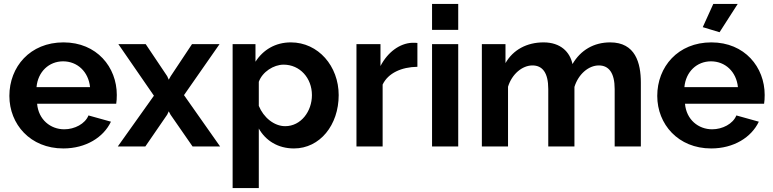

<svg xmlns="http://www.w3.org/2000/svg" viewBox="-20 -750 3956 983"><path d="M304 10C420 10 510 -47 548 -127L433 -159C416 -116 362 -88 309 -88C239 -88 177 -137 170 -219H575C577 -230 578 -247 578 -264C578 -406 476 -533 305 -533C134 -533 28 -408 28 -259C28 -114 135 10 304 10ZM167 -304C174 -383 231 -436 303 -436C376 -436 433 -383 441 -304Z M726 -524H586L768 -260L583 0H724L836 -163L844 -180L853 -163L966 0H1107L922 -263L1104 -524H963L854 -360L844 -342L836 -360Z M1305 -92C1340 -30 1403 10 1485 10C1618 10 1714 -110 1714 -263C1714 -411 1610 -533 1469 -533C1390 -533 1327 -495 1288 -434V-524H1171V213H1305ZM1577 -263C1577 -180 1521 -104 1440 -104C1383 -104 1329 -149 1305 -208V-331C1323 -382 1381 -419 1432 -419C1515 -419 1577 -351 1577 -263Z M2117 -408V-530C2111 -531 2104 -531 2090 -531C2026 -528 1965 -483 1928 -412V-524H1805V0H1939V-317C1967 -376 2036 -407 2117 -408Z M2192 -597H2326V-730H2192ZM2192 0H2326V-524H2192Z M3261 0V-327C3261 -428 3233 -533 3104 -533C3021 -533 2953 -494 2911 -422C2898 -484 2850 -533 2763 -533C2677 -533 2607 -495 2568 -427V-524H2447V0H2581V-306C2601 -371 2654 -415 2706 -415C2757 -415 2787 -378 2787 -294V0H2921V-305C2941 -370 2993 -415 3046 -415C3097 -415 3127 -377 3127 -294V0Z M3664 -585 3757 -730H3632L3578 -611ZM3621 10C3737 10 3827 -47 3865 -127L3750 -159C3733 -116 3679 -88 3626 -88C3556 -88 3494 -137 3487 -219H3892C3894 -230 3895 -247 3895 -264C3895 -406 3793 -533 3622 -533C3451 -533 3345 -408 3345 -259C3345 -114 3452 10 3621 10ZM3484 -304C3491 -383 3548 -436 3620 -436C3693 -436 3750 -383 3758 -304Z"/></svg>

Font: FIGSv2-sans-serif
Style: Bold
Weight: 700
Designer: Matt McInerney, Pablo Impallari, Rodrigo Fuenzalida,Mirko Velimirovic
Foundry: Matt McInerney, Pablo Impallari, Rodrigo Fuenzalida
Version: Version 4.021;hotconv 1.0.109;makeotfexe 2.5.65596